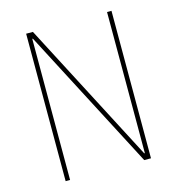

<svg xmlns="http://www.w3.org/2000/svg" viewBox="-105 -788 809 878"><g transform="rotate(-15 300.0 -349.0)"><path d="M122 -668H119V0H98V-698H130L478 -30H481V-698H502V0H470Z"/></g></svg>

Font: IBM Plex Mono Thin
Style: Regular
Weight: 100
Monospace: yes
Designer: Mike Abbink, Paul van der Laan, Pieter van Rosmalen
Foundry: Bold Monday
Version: Version 2.3